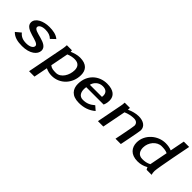

<svg xmlns="http://www.w3.org/2000/svg" viewBox="98 -1563 2669 2669"><g transform="rotate(45 1433.0 -228.5)"><path d="M5 -60C56 -6 128 9 214 9C365 9 452 -63 452 -140C452 -276 175 -247 175 -326C175 -358 217 -384 284 -384C341 -384 384 -370 418 -336L483 -398C435 -439 369 -450 296 -450C181 -450 69 -398 69 -312C69 -181 346 -201 346 -124C346 -89 303 -59 229 -59C159 -59 116 -79 80 -123Z M531 186H637L677 -18C717 0 750 10 799 10C956 10 1081 -118 1081 -288C1081 -381 1032 -450 898 -450C847 -450 797 -433 749 -414L747 -441H647C646 -417 644 -391 639 -367ZM691 -91 742 -355C782 -372 820 -381 863 -381C945 -381 970 -330 970 -273C970 -173 907 -61 811 -61C761 -61 725 -63 691 -91Z M1135 -169C1135 -69 1190 9 1331 9C1423 9 1506 -16 1577 -77L1516 -130C1463 -84 1413 -61 1341 -61C1268 -61 1246 -121 1246 -177C1246 -192 1248 -206 1250 -219H1592C1596 -230 1612 -262 1612 -316C1612 -406 1549 -460 1423 -460C1265 -460 1135 -349 1135 -169ZM1262 -278C1275 -337 1328 -392 1404 -392C1475 -392 1502 -354 1502 -304C1502 -296 1501 -287 1500 -278Z M1699 0H1805L1873 -348C1920 -369 1976 -382 2026 -382C2079 -382 2103 -353 2103 -314C2103 -288 2044 0 2044 0H2149C2149 0 2211 -303 2211 -332C2211 -406 2148 -450 2053 -450C1997 -450 1933 -432 1881 -407C1881 -415 1883 -431 1883 -445H1780C1780 -420 1776 -397 1772 -376Z M2288 -171C2288 -73 2348 7 2481 7C2539 7 2586 -6 2638 -35C2642 -23 2648 -11 2656 0H2754C2747 -19 2745 -43 2745 -67C2745 -125 2849 -643 2849 -643H2744L2702 -428C2666 -443 2625 -450 2582 -450C2431 -450 2288 -329 2288 -171ZM2401 -184C2401 -284 2477 -380 2574 -380C2614 -380 2656 -377 2689 -360L2637 -92C2594 -69 2554 -63 2507 -63C2427 -63 2401 -124 2401 -184Z"/></g></svg>

Font: KpSans
Style: BoldItalic
Weight: 700
Italic angle: -11°
Version: Version 0.66